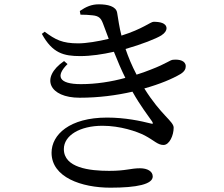

<svg xmlns="http://www.w3.org/2000/svg" viewBox="-20 -817 1040 890"><path d="M352 -557C401 -557 455 -565 508 -577C525 -534 543 -492 561 -456C496 -438 425 -427 355 -427C251 -427 237 -465 293 -520L277 -534C164 -456 209 -364 349 -364C437 -364 520 -375 594 -392C631 -326 668 -279 685 -254C691 -244 690 -241 677 -245C633 -256 561 -272 476 -272C303 -272 219 -193 219 -109C219 5 358 53 492 53C615 53 688 37 688 1C688 -23 663 -37 629 -37C585 -37 565 -25 486 -25C395 -25 276 -39 276 -126C276 -189 350 -234 455 -234C537 -234 614 -208 651 -189C696 -165 711 -145 738 -145C765 -145 785 -189 785 -225C785 -255 727 -282 649 -407C721 -427 780 -452 817 -474C836 -486 841 -498 841 -510C841 -535 812 -543 783 -540C769 -540 754 -523 678 -494C658 -486 636 -478 613 -471C591 -513 575 -552 562 -590C639 -612 704 -638 728 -653C745 -664 752 -676 752 -686C751 -711 720 -716 692 -716C678 -716 642 -683 543 -652C533 -690 528 -729 523 -758C518 -788 479 -797 438 -797C405 -797 379 -786 350 -766L353 -749C372 -749 392 -748 409 -746C439 -743 448 -732 457 -709L484 -637C435 -625 379 -616 343 -616C268 -616 237 -633 187 -670L174 -660C223 -570 276 -557 352 -557Z"/></svg>

Font: Source Han Serif SC Medium
Style: Regular
Weight: 500
Designer: Ryoko NISHIZUKA 西塚涼子 (kana & ideographs); Frank Grießhammer (Latin, Greek & Cyrillic); Wenlong ZHANG 张文龙 (bopomofo); San
Foundry: Adobe
Version: Version 2.003;hotconv 1.1.1;makeotfexe 2.6.0